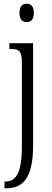

<svg xmlns="http://www.w3.org/2000/svg" viewBox="-20 -767 276 1027"><path d="M122 -649C144 -649 161 -661 161 -698C161 -735 144 -747 122 -747C102 -747 84 -735 84 -698C84 -661 102 -649 122 -649ZM4 240H15C96 240 157 193 157 13V-536H30V-505H39C81 -505 97 -495 97 -433V15C97 161 64 204 9 204H4Z"/></svg>

Font: Noto Serif Tamil ExtraCondensed Light
Style: Italic
Weight: 300
Width: 2
Italic angle: -12°
Designer: Indian Type Foundry, Tom Grace, and the Monotype Design Team
Foundry: Monotype Imaging Inc.
Version: Version 2.003